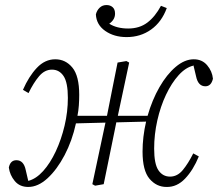

<svg xmlns="http://www.w3.org/2000/svg" viewBox="-20 -730 864 761"><path d="M640 11Q600 11 572.5 -21.5Q545 -54 545 -129Q545 -187 559 -248L441 -245L435 -215Q424 -161 413 -107.5Q402 -54 391 0L357 6L346 0L398 -244L281 -241Q266 -172 236 -115Q206 -58 168.5 -23.5Q131 11 92 11Q58 11 38.5 -12.5Q19 -36 15 -66Q21 -95 45 -95Q74 -95 82 -56L92 -13Q123 -21 151 -52Q179 -83 201 -130Q223 -177 236 -232Q249 -287 249 -342Q249 -403 232 -428.5Q215 -454 186 -454Q157 -454 135 -428Q113 -402 93 -361L71 -374Q94 -427 126 -461Q158 -495 199 -495Q240 -495 267 -462Q294 -429 294 -354Q294 -333 292.5 -312Q291 -291 287 -271H404Q415 -324 425 -377Q435 -430 446 -482L481 -488L492 -482L447 -271H565Q583 -334 612 -384.5Q641 -435 676.5 -465Q712 -495 748 -495Q781 -495 801 -471.5Q821 -448 824 -418Q817 -388 794 -388Q765 -388 757 -428L747 -470L749 -471H747V-470H746H747Q716 -463 688 -432Q660 -401 638 -354.5Q616 -308 603.5 -252.5Q591 -197 591 -141Q591 -80 608 -55Q625 -30 654 -30Q683 -30 704.5 -56Q726 -82 746 -122L768 -110Q746 -56 713.5 -22Q681 12 640 11ZM482 -583Q432 -583 397 -607.5Q362 -632 360 -673Q364 -689 375 -699.5Q386 -710 402 -710Q417 -710 426.5 -701.5Q436 -693 436 -676Q436 -652 413 -636Q443 -617 488 -617Q533 -617 564 -640.5Q595 -664 618 -707L641 -698Q621 -643 579 -613Q537 -583 482 -583Z"/></svg>

Font: Source Serif 4 SmText Light
Style: Italic
Weight: 300
Italic angle: -12°
Designer: Frank Grießhammer
Foundry: Adobe
Version: Version 4.005;hotconv 1.1.0;makeotfexe 2.6.0